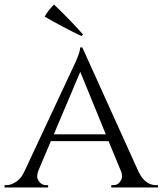

<svg xmlns="http://www.w3.org/2000/svg" viewBox="-25 -822 713 842"><path d="M339 -671C297 -718 255 -761 212 -802C212 -802 212 -802 212 -802C195 -785 181 -768 171 -749C171 -749 171 -749 171 -749C225 -718 279 -689 332 -664C332 -664 339 -671 339 -671C339 -671 339 -671 339 -671ZM660 -10C628 -10 602 -29 583 -68C583 -68 336 -614 336 -614C336 -614 327 -614 327 -614C327 -614 327 -614 327 -614C326 -599 319 -578 307 -551C294 -524 219 -363 81 -68C81 -68 81 -68 81 -68C72 -49 60 -34 46 -25C31 -15 17 -10 3 -10C3 -10 -5 -10 -5 -10C-5 -10 -5 0 -5 0C-5 0 186 0 186 0C186 0 186 -10 186 -10C186 -10 178 -10 178 -10C178 -10 178 -10 178 -10C165 -10 155 -15 148 -24C141 -33 138 -41 138 -49C138 -56 140 -64 143 -73C143 -73 198 -203 198 -203C198 -203 451 -203 451 -203C451 -203 506 -70 506 -70C506 -70 506 -70 506 -70C509 -63 510 -55 510 -48C510 -40 507 -32 500 -23C493 -14 484 -10 471 -10C471 -10 463 -10 463 -10C463 -10 463 0 463 0C463 0 668 0 668 0C668 0 668 -10 668 -10C668 -10 660 -10 660 -10C660 -10 660 -10 660 -10ZM327 -507C327 -507 439 -233 439 -233C439 -233 211 -233 211 -233C211 -233 327 -507 327 -507Z"/></svg>

Font: Cinzel Utterance
Style: Regular
Weight: 500
Designer: Natanael Gama
Foundry: ""
Version: ""